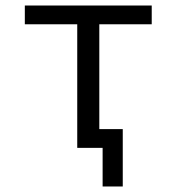

<svg xmlns="http://www.w3.org/2000/svg" viewBox="-20 -536 640 696"><path d="M260 -448H70V-516H530V-448H340V-68H425V140H352V0H260Z"/></svg>

Font: PlemolJP35 Console
Style: Regular
Weight: 400
Version: v2.0.3; ttfautohint (v1.8.4.7-5d5b-dirty) -l 6 -r 45 -G 200 